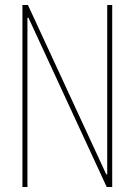

<svg xmlns="http://www.w3.org/2000/svg" viewBox="-20 -750 540 770"><path d="M70 0V-730H92L406 -51H410V-730H430V0H408L94 -679H90V0Z"/></svg>

Font: M PLUS 1 Code Thin
Style: Regular
Weight: 250
Designer: Coji Morishita
Foundry: UNDERFOREST DESIGN
Version: Version 1.002